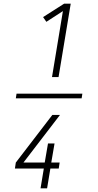

<svg xmlns="http://www.w3.org/2000/svg" viewBox="-20 -868 540 1056"><path d="M429 -327H67L71 -353H433ZM266 -444 326 -807 235 -748 217 -774 333 -848H369L302 -444ZM203 168 221 59H62L67 26L268 -236H310L109 26H226L244 -79H280L262 26H308L303 59H257L239 168Z"/></svg>

Font: Iosevka Term Curly Extralight
Style: Italic
Weight: 200
Italic angle: -9°
Designer: Belleve Invis
Foundry: Belleve Invis
Version: Version 32.3.0